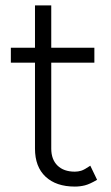

<svg xmlns="http://www.w3.org/2000/svg" viewBox="-20 -676 408 708"><path d="M256 12Q187 12 148 -24.5Q109 -61 109 -128V-656H169V-128Q169 -88 192 -65.5Q215 -43 256 -43Q268 -43 279.5 -46.5Q291 -50 313 -65L338 -13Q311 3 293 7.5Q275 12 256 12ZM20 -445V-500H328V-445Z"/></svg>

Font: Figtree Light Light
Style: Regular
Weight: 300
Version: Version 2.001;gftools[0.9.30]